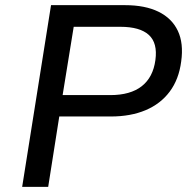

<svg xmlns="http://www.w3.org/2000/svg" viewBox="-20 -725 744 745"><path d="M66 0 178 -705H465Q543 -705 595 -679.5Q647 -654 670 -605.5Q693 -557 683 -486Q674 -417 638.5 -369.5Q603 -322 545 -297.5Q487 -273 410 -273H210L167 0ZM223 -356H408Q486 -356 530 -390.5Q574 -425 583 -492Q592 -558 557.5 -589.5Q523 -621 447 -621H266Z"/></svg>

Font: Nunito Sans 7pt Medium
Style: Italic
Weight: 500
Italic angle: -9°
Designer: Vernon Adams
Foundry: Vernon Adams
Version: Version 3.101;gftools[0.9.27]